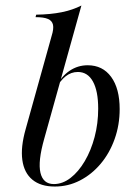

<svg xmlns="http://www.w3.org/2000/svg" viewBox="-20 -661 486 692"><path d="M177.4 11.3Q126.6 11.3 96.8 -13.3Q66.9 -37.9 60.5 -84.3Q54 -130.6 72.6 -196L166.1 -531.5Q174.2 -557.3 171 -571.8Q167.7 -586.3 152.8 -592.7Q137.9 -599.2 108.1 -599.2L110.5 -608.1Q162.1 -608.9 202 -616.9Q241.9 -625 273.4 -641.1L139.5 -161.3Q116.1 -79 125.8 -38.3Q135.5 2.4 174.2 2.4Q205.6 2.4 234.3 -19.8Q262.9 -41.9 285.5 -80.2Q308.1 -118.5 321 -167.3Q333.9 -216.1 333.9 -269.4Q333.9 -333.1 314.9 -367.3Q296 -401.6 260.5 -401.6Q236.3 -401.6 216.5 -385.9Q196.8 -370.2 181.5 -341.1V-347.6Q201.6 -386.3 231 -406Q260.5 -425.8 296 -425.8Q350 -425.8 380.6 -383.9Q411.3 -341.9 411.3 -267.7Q411.3 -210.5 393.1 -159.7Q375 -108.9 342.7 -70.6Q310.5 -32.3 268.1 -10.5Q225.8 11.3 177.4 11.3Z"/></svg>

Font: Playfair 144pt
Style: Italic
Weight: 400
Italic angle: -15.6°
Designer: Claus Eggers Sørensen
Foundry: Claus Eggers Sørensen
Version: Version 2.001;gftools[0.9.30]